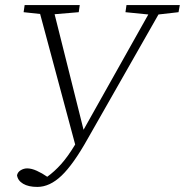

<svg xmlns="http://www.w3.org/2000/svg" viewBox="-20 -694 728 756"><path d="M474 -646 478 -674H688L683 -646L604 -637L325 -147Q269 -47 222.5 -2.5Q176 42 127 42Q92 42 71 29.5Q50 17 47 -4Q50 -17 62 -24Q74 -31 87 -31Q104 -31 125 -21.5Q146 -12 166 2Q194 -18 220.5 -47.5Q247 -77 276 -125L138 -639L73 -646L77 -674H294L290 -646L195 -638L309 -183L564 -637Z"/></svg>

Font: Source Serif Pro Light
Style: Italic
Weight: 300
Italic angle: -12°
Designer: Frank Grießhammer
Foundry: Adobe Systems Incorporated
Version: Version 3.001;hotconv 1.0.111;makeotfexe 2.5.65597